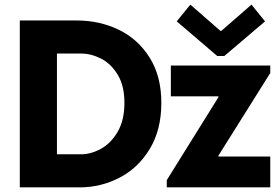

<svg xmlns="http://www.w3.org/2000/svg" viewBox="-20 -808 1207 828"><path d="M65.4 -719.7H311.5Q408.7 -719.7 491.7 -679.9Q574.7 -640.1 625.2 -559.8Q675.8 -479.5 675.8 -364.3Q675.8 -248.5 626 -166Q576.2 -83.5 495.4 -41.7Q414.6 0 324.2 0H65.4ZM516.6 -364.3Q516.6 -438.5 487.3 -486.3Q458 -534.2 415 -555.7Q372.1 -577.1 329.1 -577.1H225.6V-142.6H329.1Q371.6 -142.6 414.8 -166Q458 -189.5 487.3 -239.5Q516.6 -289.6 516.6 -364.3ZM699.2 -31.2 921.9 -388.7V-392.6H716.8V-525.4H1145.5V-493.2L921.9 -136.7V-132.8H1145.5V0H699.2ZM930.7 -674.8H934.6L1064.5 -788.1L1123 -715.8L947.3 -566.4H917L742.2 -715.8L800.8 -788.1Z"/></svg>

Font: Reddit Sans Strawberry ExBold
Style: Regular
Weight: 800
Designer: Stephen Hutchings
Foundry: Reddit
Version: Version 1.013